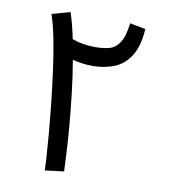

<svg xmlns="http://www.w3.org/2000/svg" viewBox="-78 -749 729 820"><g transform="rotate(10 286.0 -338.5)"><path d="M253 -6 171 4Q171 -8 168.5 -49Q166 -90 161 -150Q156 -210 148.5 -280Q141 -350 131.5 -421Q122 -492 110 -554Q98 -616 83 -659L162 -681Q170 -657 177.5 -628.5Q185 -600 191 -569Q237 -552 290 -552Q323 -552 350 -558.5Q377 -565 395.5 -592Q414 -619 421 -678L489 -665Q484 -589 457 -547Q430 -505 388 -488Q346 -471 294 -471Q270 -471 248 -474Q226 -477 207 -482Q219 -412 227.5 -338.5Q236 -265 241.5 -199Q247 -133 249.5 -82.5Q252 -32 253 -6Z"/></g></svg>

Font: Noto Sans Living
Style: Regular
Weight: 400
Designer: Monotype Design Team
Foundry: Monotype Imaging Inc.
Version: Version 2.013; ttfautohint (v1.8.4.7-5d5b)